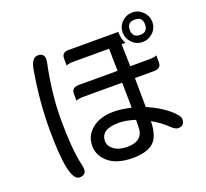

<svg xmlns="http://www.w3.org/2000/svg" viewBox="-142 -967 1283 1196"><g transform="rotate(-20 500.0 -369.0)"><path d="M718.8 -632.8 722.7 -485.4H849.6Q882.8 -485.4 898.4 -493.7Q898.4 -485.4 898.4 -445.8Q898.4 -406.2 849.6 -406.2H724.6L726.6 -213.9Q814.5 -174.8 864.7 -131.8Q915 -88.9 915 -65.4Q915 -20.5 872.1 -20.5Q852.5 -20.5 824.2 -48.8Q785.2 -86.9 726.6 -120.1Q724.6 -18.6 680.2 19.5Q635.7 57.6 544.9 57.6Q441.4 57.6 385.7 12.2Q330.1 -33.2 330.1 -100.1Q330.1 -167 383.8 -210.9Q437.5 -254.9 528.3 -254.9Q574.2 -254.9 642.6 -240.2L640.6 -393.6V-406.2H382.8Q349.6 -406.2 334 -397.9Q334 -406.2 334 -445.8Q334 -485.4 382.8 -485.4H638.7L636.7 -570.3V-601.6L635.7 -632.8H400.4Q367.2 -632.8 351.6 -624.5Q351.6 -632.8 351.6 -672.4Q351.6 -711.9 395.5 -711.9H725.6Q725.6 -664.1 744.1 -632.8H718.8ZM642.6 -159.2Q582 -178.7 534.2 -178.7Q415 -178.7 415 -100.6Q415 -67.4 447.3 -43.5Q479.5 -19.5 536.1 -19.5Q628.9 -19.5 640.6 -92.8L642.6 -159.2ZM149.4 -669.9Q162.1 -746.1 204.1 -746.1Q246.1 -746.1 246.1 -705.1L243.2 -681.6Q203.1 -491.2 203.1 -320.3Q203.1 -129.9 227.5 -19.5Q233.4 2.9 233.4 18.6Q233.4 57.6 189.5 57.6Q115.2 57.6 115.2 -287.1Q115.2 -475.6 149.4 -669.9ZM849.6 -795.9Q888.7 -795.9 917.5 -766.6Q946.3 -737.3 946.3 -699.2Q946.3 -656.2 916.5 -628.4Q886.7 -600.6 848.6 -600.6Q806.6 -600.6 778.3 -629.9Q750 -659.2 750 -699.2Q750 -739.3 779.3 -767.6Q808.6 -795.9 849.6 -795.9ZM847.7 -749Q796.9 -749 796.9 -699.2Q796.9 -647.5 848.6 -647.5Q898.4 -647.5 898.4 -699.2Q898.4 -749 847.7 -749Z"/></g></svg>

Font: YuPearl-Regular
Style: Regular
Weight: 400
Designer: Max Yao
Foundry: Max-Everyday
Version: Version 1.011; ttfautohint (v1.8.3)